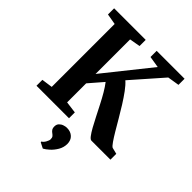

<svg xmlns="http://www.w3.org/2000/svg" viewBox="-278 -887 1301 1301"><g transform="rotate(45 373.0 -236.0)"><path d="M38 0V-56.5L116.5 -67.5V-670.5L39 -684V-743H341.5V-684L264.5 -670.5V-339.5L529 -670.5L446.5 -684V-743H714V-684.5L630 -671L437.5 -452Q461 -431.5 486.5 -396.8Q512 -362 538 -320.8Q564 -279.5 588.5 -237.2Q613 -195 634.8 -158.5Q656.5 -122 673.5 -97.5Q690.5 -73 700.5 -67.5L746.5 -56V0H564.5Q554 0 539.8 -18.5Q525.5 -37 508.2 -68Q491 -99 471.8 -137Q452.5 -175 432.2 -214.5Q412 -254 391.5 -289Q371 -324 351 -349.5L264.5 -249.5V-67L349.5 -56V0ZM465 132Q464.5 165 447.8 193.5Q431 222 408.8 242Q386.5 262 370 270.5H368.5L329.5 250.5L328.5 244Q341.5 237.5 352 219Q362.5 200.5 362.5 188.5Q362.5 173 356 165.2Q349.5 157.5 341.5 152Q333 146.5 325.8 136.8Q318.5 127 318.5 109.5Q318.5 89.5 330.2 77.5Q342 65.5 357.8 60.5Q373.5 55.5 384 55.5H387Q421.5 55.5 443.2 75.8Q465 96 465 132Z"/></g></svg>

Font: Merriweather 28pt
Style: Bold
Weight: 700
Version: Version 2.100